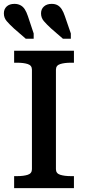

<svg xmlns="http://www.w3.org/2000/svg" viewBox="-25 -972 450 992"><path d="M310 -889 341 -799V-772H300L240 -824Q216 -846 201.5 -863Q187 -880 187 -903Q187 -925 202 -938.5Q217 -952 242 -952Q260 -952 272.5 -945Q285 -938 294 -924Q303 -910 310 -889ZM119 -889 149 -799V-772H108L48 -824Q24 -846 9.5 -863Q-5 -880 -5 -903Q-5 -925 9.5 -938.5Q24 -952 50 -952Q67 -952 80.5 -945Q94 -938 103 -924Q112 -910 119 -889ZM140 -98V-612Q140 -634 118.5 -641Q97 -648 63 -648H48V-710H357V-648H342Q308 -648 286 -641Q264 -634 264 -612V-98Q264 -76 286 -69Q308 -62 342 -62H357V0H48V-62H63Q97 -62 118.5 -69Q140 -76 140 -98Z"/></svg>

Font: Roboto Serif Medium
Style: Regular
Weight: 500
Designer: Greg Gazdowicz
Foundry: Commercial Type
Version: Version 1.008